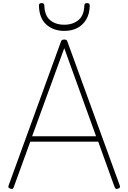

<svg xmlns="http://www.w3.org/2000/svg" viewBox="-20 -1209 831 1243"><path d="M46 12Q36 8 34.5 3.5Q33 -1 36 -9L374 -938Q376 -946 381 -949.5Q386 -953 396 -953Q406 -953 410.5 -949.5Q415 -946 417 -938L755 -9Q758 -1 756.5 3.5Q755 8 745 12Q735 16 730 13Q725 10 720 -3L616 -292H176L71 -3Q67 10 62 13Q57 16 46 12ZM188 -327H602L396 -897ZM396 -1009Q326 -1009 280 -1050Q234 -1091 232 -1173Q232 -1181 236 -1185Q240 -1189 249 -1189Q259 -1189 263 -1185Q267 -1181 267 -1173Q269 -1109 304 -1079Q339 -1049 396 -1049Q452 -1049 488 -1079Q524 -1109 526 -1173Q526 -1181 530 -1185Q534 -1189 543 -1189Q553 -1189 557 -1185Q561 -1181 561 -1173Q560 -1119 538 -1082.5Q516 -1046 480 -1027.5Q444 -1009 396 -1009Z"/></svg>

Font: Playwrite US Modern Thin
Style: Regular
Weight: 250
Designer: Veronika Burian, José Scaglione
Foundry: TypeTogether
Version: Version 1.003